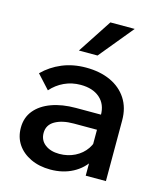

<svg xmlns="http://www.w3.org/2000/svg" viewBox="-115 -846 797 946"><g transform="rotate(15 283.0 -372.5)"><path d="M511 0H408V-99L403 -120V-307Q403 -363 367 -394.5Q331 -426 269 -426Q224 -426 185.5 -408Q147 -390 119 -358L55 -428Q96 -469 151 -492Q206 -515 273 -515Q344 -515 397.5 -490.5Q451 -466 481 -420Q511 -374 511 -310ZM231 16Q174 16 130 -5Q86 -26 62 -62Q38 -98 38 -146Q38 -198 68 -234.5Q98 -271 151.5 -290.5Q205 -310 275 -310H415V-233H285Q226 -233 189.5 -212Q153 -191 153 -150Q153 -113 181 -91.5Q209 -70 254 -70Q297 -70 333 -88Q369 -106 390.5 -137.5Q412 -169 415 -210L451 -193Q451 -132 423 -84.5Q395 -37 345 -10.5Q295 16 231 16ZM454 -761 311 -587H216L330 -761Z"/></g></svg>

Font: Wix Madefor Display SemiBold
Style: Regular
Weight: 600
Designer: Dalton Maag Ltd
Foundry: Dalton Maag Ltd
Version: Version 3.100